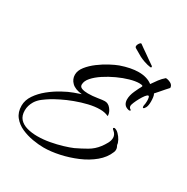

<svg xmlns="http://www.w3.org/2000/svg" viewBox="-185 -937 1118 1149"><g transform="rotate(30 374.0 -362.0)"><path d="M269 54Q235 54 193.5 47Q152 40 115 23.5Q78 7 54 -23Q30 -53 30 -98Q30 -136 54 -171.5Q78 -207 114.5 -236.5Q151 -266 191 -288Q231 -310 262 -321L308 -337Q260 -342 237 -364.5Q214 -387 214 -418Q214 -447 236.5 -475.5Q259 -504 292.5 -529Q326 -554 360 -572Q394 -590 416 -598Q485 -622 538 -622Q596 -622 632 -594Q646 -615 661.5 -635.5Q677 -656 696 -672Q712 -672 730 -662.5Q748 -653 748 -634Q743 -629 728 -612Q713 -595 699 -578.5Q685 -562 680 -557Q685 -550 687 -535.5Q689 -521 689 -506Q689 -478 681.5 -463.5Q674 -449 668 -449Q663 -449 663 -458Q663 -460 663 -462.5Q663 -465 664 -468Q665 -471 666 -479.5Q667 -488 667 -497Q667 -509 665 -519Q663 -529 658 -529Q651 -529 640.5 -515.5Q630 -502 619.5 -483Q609 -464 602 -447Q595 -430 595 -423Q595 -410 607 -403Q610 -403 610 -400Q610 -398 607 -396Q604 -394 598 -395Q576 -400 567 -413.5Q558 -427 558 -446Q558 -474 572.5 -506Q587 -538 597 -556Q598 -557 598 -559Q598 -564 588.5 -565Q579 -566 574 -566Q548 -566 510.5 -555.5Q473 -545 433 -526.5Q393 -508 358 -485Q323 -462 301 -437Q279 -412 279 -387Q279 -371 296 -365Q313 -359 337 -359Q369 -359 402.5 -364.5Q436 -370 449 -370Q473 -370 490 -348.5Q507 -327 508 -305L507 -302V-301Q483 -313 449 -313Q413 -313 371 -303Q329 -293 287.5 -277.5Q246 -262 212 -245Q178 -228 157 -215Q136 -202 115 -186Q94 -170 80 -148Q61 -116 61 -83Q61 -46 80 -25Q99 -4 131.5 5Q164 14 202 14Q244 14 287.5 6Q331 -2 369 -13.5Q407 -25 430 -35Q470 -54 505.5 -74.5Q541 -95 566 -128Q579 -145 590 -165Q601 -185 601 -204Q601 -227 580 -244Q572 -250 572 -254Q572 -258 579 -260Q594 -258 609 -243Q624 -228 633.5 -210Q643 -192 643 -180Q647 -173 649.5 -166Q652 -159 652 -151Q652 -141 648 -133Q630 -88 588 -53Q546 -18 490.5 5.5Q435 29 377 41.5Q319 54 269 54ZM583 -682Q560 -685 537.5 -693Q515 -701 502 -708Q485 -718 474.5 -724Q464 -730 452 -737Q445 -741 445 -749Q445 -757 451.5 -767Q458 -777 463 -778Q464 -778 465 -777.5Q466 -777 467 -777Q476 -770 490.5 -760Q505 -750 518 -741Q530 -732 551 -717.5Q572 -703 582 -696Q585 -695 586.5 -693Q588 -691 589 -689V-687Q589 -682 583 -682Z"/></g></svg>

Font: The Nautigal
Style: Bold
Weight: 700
Designer: Robert E. Leuschke
Foundry: Robert E. Leuschke
Version: Version 1.100; ttfautohint (v1.8.3)